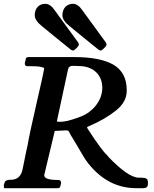

<svg xmlns="http://www.w3.org/2000/svg" viewBox="-25 -986 806 1006"><path d="M715 -55H703C666 -55 613 -91 543 -164C539 -171 532 -177 527 -182L515 -196C510 -202 495 -222 471 -256C461 -271 445 -296 436 -309C433 -314 431 -317 431 -320C433 -321 436 -323 441 -325C500 -350 547 -378 584 -408C621 -438 639 -472 639 -510C640 -573 617 -618 571 -646C525 -673 456 -687 363 -687H125C114 -687 109 -682 109 -671L105 -656V-655C105 -644 109 -639 118 -639H144C170 -639 189 -637 201 -632C211 -629 204 -622 204 -614C204 -611 192 -555 167 -447C142 -339 126 -264 119 -222C117 -213 115 -204 113 -196L94 -102C87 -64 67 -43 28 -44C13 -44 4 -40 0 -32L-5 -16V-15C-5 -5 -4 0 -2 0H279C286 0 290 -4 292 -13L295 -27V-29C295 -35 290 -43 283 -43H279C228 -43 204 -52 207 -71C208 -72 211 -86 217 -112C223 -137 238 -200 262 -300C265 -300 286 -301 323 -303C328 -303 333 -301 337 -296C339 -289 348 -273 363 -250C380 -221 386 -212 406 -177C416 -159 427 -143 438 -129C507 -43 590 0 689 0H725C742 0 750 -7 750 -22V-31C750 -49 741 -55 715 -55ZM511 -526C511 -454 455 -398 403 -377C375 -366 351 -358 330 -353C311 -349 290 -346 273 -349L275 -360L332 -625C335 -636 344 -641 356 -641H365L388 -640C460 -640 511 -597 511 -526ZM302 -906C302 -888 315 -868 342 -847C358 -834 459 -751 492 -725L502 -721C506 -721 512 -725 520 -733C533 -746 538 -753 527 -767L406 -933C391 -955 374 -966 358 -966C323 -966 302 -941 302 -906ZM157 -906C157 -888 170 -868 197 -847C213 -834 314 -751 347 -725L357 -721C361 -721 367 -725 375 -733C388 -746 393 -753 382 -767L261 -933C246 -955 230 -966 212 -966C178 -966 157 -941 157 -906Z"/></svg>

Font: fbb
Style: Bold Italic
Weight: 700
Italic angle: -12°
Designer: David J. Perry, Michael Sharpe
Version: Version 0.991